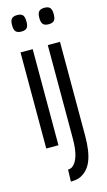

<svg xmlns="http://www.w3.org/2000/svg" viewBox="-141 -781 576 1035"><g transform="rotate(-15 146.5 -264.0)"><path d="M70.4 -643.5Q49 -643.5 39.5 -653.8Q30.1 -664 30.1 -689.4Q30.1 -715 39.5 -725.2Q49 -735.5 70.4 -735.5Q92.6 -735.5 101.5 -725.2Q110.5 -715 110.5 -689.4Q110.5 -664 101.7 -653.8Q92.9 -643.5 70.4 -643.5ZM36.3 0V-536.2H104.3V0ZM256.6 -536.2V-11.2Q256.6 77.6 234.8 129.5Q213 181.4 163.8 200.7Q157.1 202.7 149.6 204.2Q142 205.6 134.3 206.1Q126.6 206.6 118.3 206.8L120.4 140.2Q127.3 140.1 132.3 138.6Q137.4 137.2 142.9 134.4Q166.2 117.9 177.3 80.8Q188.5 43.8 188.5 -16.2V-536.2ZM222.7 -643.5Q201.2 -643.5 191.8 -653.8Q182.3 -664 182.3 -689.4Q182.3 -715 191.8 -725.2Q201.2 -735.5 222.7 -735.5Q244.2 -735.5 253.4 -725.2Q262.7 -715 262.7 -689.4Q262.7 -664 253.6 -653.8Q244.5 -643.5 222.7 -643.5Z"/></g></svg>

Font: Georama ExtraCondensed Thin
Style: Regular
Weight: 100
Width: 2
Designer: Jean-Baptiste Levee
Foundry: Production Type
Version: Version 1.001